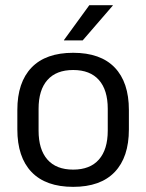

<svg xmlns="http://www.w3.org/2000/svg" viewBox="-20 -703 560 735"><path d="M260.1 12.3Q155.2 12.3 100.8 -44.5Q46.4 -101.2 46.4 -207.7V-281.9Q46.4 -388 100.9 -444.5Q155.3 -500.9 260.1 -500.9Q364.9 -500.9 419.1 -444.5Q473.4 -388 473.4 -281.9V-207.7Q473.4 -101.2 419.1 -44.5Q364.9 12.3 260.1 12.3ZM260.1 -53.7Q324.8 -53.7 358.6 -92.2Q392.5 -130.7 392.5 -203V-286.6Q392.5 -358.5 358.7 -396.7Q324.9 -435 260.1 -435Q195.3 -435 161.5 -396.7Q127.7 -358.5 127.7 -286.6V-203Q127.7 -130.7 161.5 -92.2Q195.3 -53.7 260.1 -53.7ZM321.9 -683.1H411.8V-681.7L296.6 -548.4H224.9V-549.7Z"/></svg>

Font: Anek Tamil Medium
Style: Regular
Weight: 500
Designer: Aadarsh Rajan (Tamil), Yesha Goshar (Latin)
Foundry: Ek Type
Version: Version 1.003